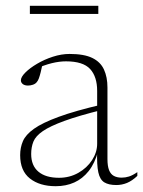

<svg xmlns="http://www.w3.org/2000/svg" viewBox="-20 -632 494 662"><path d="M333.5 -272V-253.5Q251 -233 201.8 -215Q152.5 -197 127.8 -180Q103 -163 95.2 -143.8Q87.5 -124.5 87.5 -101Q87.5 -61 112.5 -40Q137.5 -19 183.5 -19Q220 -19 250 -36Q280 -53 297.5 -80Q315 -107 315 -136.5V-318.5Q315 -367.5 290.8 -394Q266.5 -420.5 207.5 -420.5Q184.5 -420.5 158.8 -414.2Q133 -408 98 -392.5L126 -408Q123 -393.5 120 -381.8Q117 -370 114 -361.8Q111 -353.5 106.5 -348.5Q101.5 -342.5 93.2 -339.8Q85 -337 76.5 -337Q65 -337 58.5 -342.2Q52 -347.5 52 -355Q52 -366.5 67.5 -382Q83 -397.5 108 -412.2Q133 -427 162.5 -436.5Q192 -446 220 -446Q270 -446 298.2 -432.2Q326.5 -418.5 338.5 -392.2Q350.5 -366 350.5 -330.5V-83.5Q350.5 -59.5 356 -45.5Q361.5 -31.5 372.5 -25.5Q383.5 -19.5 399.5 -19.5Q412.5 -19.5 425 -23.5Q437.5 -27.5 453.5 -38.5V-25.5Q435.5 -8.5 417.8 -1.2Q400 6 381 6Q355 6 339.8 -3.2Q324.5 -12.5 319 -37.8Q313.5 -63 315 -111L318.5 -111.5Q307 -69 285.8 -42.2Q264.5 -15.5 236 -2.8Q207.5 10 172 10Q117 10 83.2 -16.5Q49.5 -43 49.5 -97Q49.5 -123 59 -145.2Q68.5 -167.5 97.2 -188Q126 -208.5 182.5 -229.2Q239 -250 333.5 -272ZM83 -584V-612H319V-584Z"/></svg>

Font: Newsreader 16pt 16pt ExtraLight
Style: Regular
Weight: 250
Version: Version 1.003